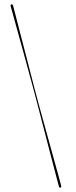

<svg xmlns="http://www.w3.org/2000/svg" viewBox="-20 -757 357 899"><path d="M146 -305Q149 -293.5 157.2 -262.2Q165.5 -231 176.5 -188Q187.5 -145 199.8 -98Q212 -51 223.5 -7.2Q235 36.5 243.5 69.5Q252 102.5 256 116.5Q258 123 263 121.5Q268 120 266.5 113Q263.5 101 254.8 69.2Q246 37.5 234 -5.8Q222 -49 209 -96.2Q196 -143.5 184 -186.8Q172 -230 163.2 -262Q154.5 -294 151.5 -306Q148 -318.5 139.5 -351Q131 -383.5 119.8 -427.5Q108.5 -471.5 96 -519.2Q83.5 -567 72.2 -611Q61 -655 52.5 -687.2Q44 -719.5 41 -731.5Q38.5 -738 33.5 -736.5Q28.5 -735 30 -728Q34 -714 43 -681Q52 -648 64.2 -604Q76.5 -560 89.5 -512.8Q102.5 -465.5 114.2 -422.2Q126 -379 134.5 -347.8Q143 -316.5 146 -305Z"/></svg>

Font: Fraunces 144pt Thin
Style: Regular
Weight: 100
Version: Version 1.000;[f99f86859]